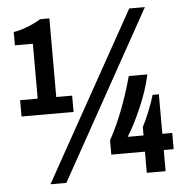

<svg xmlns="http://www.w3.org/2000/svg" viewBox="-51 -743 781 805"><g transform="rotate(-5 339.5 -340.5)"><path d="M522.2 -692.9H588.2L195.9 12.6H129ZM252 -281.1H33V-349.7H106.9V-580.8H31.3V-636.8Q54.3 -639.4 88 -652.3Q121.6 -665.1 146 -680.7H185.1V-349.7H252ZM535.6 -157.3V-192.9Q548.2 -215.5 564.9 -257.2Q581.7 -298.9 588.2 -323.6H614.7V-157.3H656.4V-89.1H614.7V0H535.6V-89.1H394V-149.4Q453.1 -255.9 495.7 -410.9H573.8Q559.5 -343.2 526.5 -268.7Q493.5 -194.2 468.7 -157.3Z"/></g></svg>

Font: Puralecka Narrow
Style: Bold
Weight: 700
Designer: Hector Gatti, Marcela Romero, Pablo Cosgaya and Nicolas Silva
Version: Version 1.004;PS 001.004;hotconv 1.0.70;makeotf.lib2.5.58329